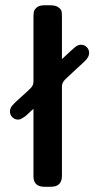

<svg xmlns="http://www.w3.org/2000/svg" viewBox="-20 -714 368 734"><path d="M18.1 -288.1Q18.1 -299.3 26.1 -309.6Q34.2 -319.8 58.6 -341.3Q83 -362.8 97.2 -377Q108.4 -388.2 107.9 -402.8V-645Q107.9 -661.1 109.4 -668.9Q110.8 -676.8 120.4 -685.3Q129.9 -693.8 148.9 -693.8H172.9Q192.9 -693.8 203.4 -686Q213.9 -678.2 215.3 -670.7Q216.8 -663.1 216.8 -649.9V-487.8Q257.8 -526.9 268.3 -534.9Q278.8 -543 290 -543Q302.2 -543 311.5 -533.9Q320.8 -524.9 320.8 -511.2Q320.8 -507.3 319.8 -504.2Q318.8 -501 317.4 -497.6Q315.9 -494.1 312.5 -489.5Q309.1 -484.9 304.9 -481Q300.8 -477.1 293 -469.5Q285.2 -461.9 277.1 -455.1Q269 -448.2 255.6 -435.1Q242.2 -421.9 229 -410.2Q216.8 -397.9 216.8 -383.8V-42Q216.8 0 174.8 0H149.9Q107.9 0 107.9 -40V-297.9Q104 -294.9 97.9 -289.1Q91.8 -283.2 88.4 -280Q85 -276.9 80.1 -272.5Q75.2 -268.1 71.5 -266.1Q67.9 -264.2 64 -261.5Q60.1 -258.8 56.6 -257.8Q53.2 -256.8 48.8 -256.8Q36.6 -256.8 27.3 -265.9Q18.1 -274.9 18.1 -288.1Z"/></svg>

Font: CMU Sans Serif Demi Condensed
Style: DemiCondensed
Weight: 600
Width: 3
Version: Version 0.7.0